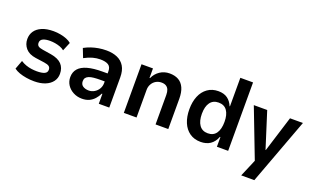

<svg xmlns="http://www.w3.org/2000/svg" viewBox="-91 -1192 3035 1859"><g transform="rotate(20 1426.5 -262.5)"><path d="M261 10Q219 10 179.5 3.5Q140 -3 107.5 -14.5Q75 -26 51 -44L85 -135Q111 -118 139.5 -108Q168 -98 197 -94Q226 -90 252 -90Q303 -90 330.5 -102Q358 -114 358 -143Q358 -167 342.5 -178.5Q327 -190 292 -195L199 -208Q129 -218 94.5 -258.5Q60 -299 60 -353Q60 -399 83.5 -434Q107 -469 155 -490Q203 -511 275 -511Q310 -511 345.5 -504.5Q381 -498 411 -486Q441 -474 460 -457L423 -368Q404 -384 379 -393Q354 -402 327.5 -406.5Q301 -411 275 -411Q228 -411 201.5 -398Q175 -385 175 -356Q175 -333 189.5 -322Q204 -311 238 -306L326 -292Q402 -279 437.5 -241.5Q473 -204 473 -143Q473 -97 447 -62.5Q421 -28 373.5 -9Q326 10 261 10Z M753 10Q704 10 663.5 -11.5Q623 -33 600 -68.5Q577 -104 577 -149Q577 -201 607.5 -236Q638 -271 699 -288Q760 -305 852 -305H923V-223H866Q824 -223 794 -220Q764 -217 744 -209Q724 -201 714 -187.5Q704 -174 704 -153Q704 -119 728.5 -103Q753 -87 789 -87Q819 -87 846 -103Q873 -119 889 -146Q905 -173 905 -205V-327Q905 -373 876.5 -391Q848 -409 793 -409Q756 -409 716.5 -398.5Q677 -388 631 -363L595 -455Q630 -474 665.5 -486Q701 -498 740 -504.5Q779 -511 820 -511Q884 -511 932 -490Q980 -469 1006.5 -425Q1033 -381 1033 -311V0H925V-102H919Q904 -70 881 -44.5Q858 -19 827 -4.5Q796 10 753 10Z M1183 0V-501H1301V-403H1306Q1328 -452 1371.5 -481.5Q1415 -511 1471 -511Q1525 -511 1563 -489.5Q1601 -468 1621 -423.5Q1641 -379 1641 -310V0H1510V-303Q1510 -336 1501 -357.5Q1492 -379 1473.5 -390Q1455 -401 1427 -401Q1395 -401 1369.5 -386Q1344 -371 1329 -344.5Q1314 -318 1314 -286V0Z M1976 10Q1910 10 1863 -23Q1816 -56 1791.5 -114.5Q1767 -173 1767 -251Q1767 -327 1791 -385.5Q1815 -444 1862 -477.5Q1909 -511 1973 -511Q2031 -511 2067.5 -484.5Q2104 -458 2123 -411H2127V-705H2258V0H2142V-100H2137Q2115 -44 2074.5 -17Q2034 10 1976 10ZM2013 -92Q2071 -92 2100 -134Q2129 -176 2129 -251Q2129 -325 2100 -366.5Q2071 -408 2013 -408Q1956 -408 1926 -367Q1896 -326 1896 -251Q1896 -176 1926 -134Q1956 -92 2013 -92Z M2458 180 2556 -51V61L2340 -501H2478L2595 -132H2598L2713 -501H2846L2593 180Z"/></g></svg>

Font: Nunito Sans 7pt SemiCondensed
Style: Bold
Weight: 700
Width: 4
Designer: Vernon Adams
Foundry: Vernon Adams
Version: Version 3.101;gftools[0.9.27]